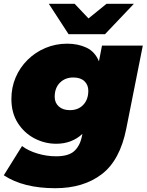

<svg xmlns="http://www.w3.org/2000/svg" viewBox="-36 -787 772 1011"><path d="M255 204Q87 204 -16 136L80 -18Q113 7 161.5 21.5Q210 36 259 36Q325 36 355 8.5Q385 -19 395 -68L398 -82Q342 -30 260 -30Q200 -30 146 -58Q92 -86 58 -139Q24 -192 24 -266Q24 -327 46.5 -379.5Q69 -432 109.5 -472Q150 -512 203.5 -534.5Q257 -557 318 -557Q375 -557 419.5 -536Q464 -515 485 -464L501 -547H716L629 -110Q596 57 499.5 130.5Q403 204 255 204ZM332 -207Q376 -207 402.5 -235Q429 -263 429 -309Q429 -340 408.5 -359.5Q388 -379 350 -379Q307 -379 279.5 -351.5Q252 -324 252 -277Q252 -246 273.5 -226.5Q295 -207 332 -207ZM325 -607 221 -767H357L430 -690L525 -767H669L517 -607Z"/></svg>

Font: Montserrat Black
Style: Italic
Weight: 900
Italic angle: -11.3°
Designer: Julieta Ulanovsky
Foundry: Julieta Ulanovsky
Version: Version 9.000; ttfautohint (v1.8.4.7-5d5b)